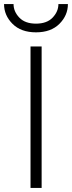

<svg xmlns="http://www.w3.org/2000/svg" viewBox="-69 -930 356 950"><path d="M-49 -910H-2Q-2 -873 26.5 -843Q55 -813 109 -813Q163 -813 191.5 -843Q220 -873 220 -910H267Q267 -854 225 -812Q183 -770 109 -770Q35 -770 -7 -812Q-49 -854 -49 -910ZM82 -700H137V0H82Z"/></svg>

Font: Renner* Light
Style: Light
Weight: 300
Version: Version 003.000 ; ttfautohint (v0.97) -l 8 -r 50 -G 200 -x 1